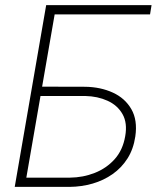

<svg xmlns="http://www.w3.org/2000/svg" viewBox="-20 -731 652 751"><path d="M572.8 -710.9 566.9 -674.8H193.8L76.7 0H38.1L160.6 -710.9ZM123.5 -392.1 314 -391.6Q373.5 -390.6 421.1 -368.9Q468.8 -347.2 493.7 -304.2Q518.6 -261.2 509.3 -197.3Q502 -147.9 478.8 -111.3Q455.6 -74.7 420.4 -50Q385.3 -25.4 342.3 -12.9Q299.3 -0.5 252.4 0H37.6L160.6 -710.9H199.7L83 -36.1H252.9Q304.7 -36.6 350.6 -54.7Q396.5 -72.8 428.5 -108.4Q460.4 -144 469.7 -198.2Q479 -250 459.2 -284.7Q439.5 -319.3 400.6 -336.9Q361.8 -354.5 314 -355.5H118.2Z"/></svg>

Font: Roboto ExtraLight
Style: Italic
Weight: 250
Designer: Christian Robertson
Foundry: Google
Version: Version 3.009; 2024